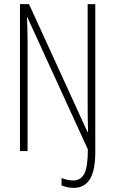

<svg xmlns="http://www.w3.org/2000/svg" viewBox="-20 -734 559 933"><path d="M338 179Q322 179 306 175.5Q290 172 279 167V131Q290 136 306 139.5Q322 143 336 143Q372 143 389.5 110.5Q407 78 407 -8L113 -650H111Q112 -626 113 -599Q114 -572 114 -532V0H77V-714H121L405 -93H408Q407 -125 406.5 -154.5Q406 -184 406 -208V-714H443V5Q443 95 416.5 137Q390 179 338 179Z"/></svg>

Font: Noto Sans Malayalam ExtraCondensed ExtraLight
Style: Regular
Weight: 200
Width: 2
Designer: Jelle Bosma - Monotype Design Team
Foundry: Monotype Imaging Inc.
Version: Version 2.104; ttfautohint (v1.8.4.7-5d5b)